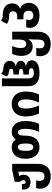

<svg xmlns="http://www.w3.org/2000/svg" viewBox="1418 -2238 1059 3936"><g transform="rotate(-90 1948.0 -269.5)"><path d="M301 240C459 240 557 150 557 -18V-550H427L189 -498V-386C208 -375 222 -357 222 -325C222 -295 208 -275 183 -275C158 -275 142 -291 142 -320C142 -331 143 -339 147 -350H34C32 -340 30 -328 30 -313C30 -225 92 -173 184 -173C274 -173 334 -225 334 -318C334 -352 325 -382 307 -406L397 -423V-15C397 71 364 113 301 113C241 113 209 80 209 12C209 -13 213 -40 220 -59H61C52 -38 48 -14 48 19C48 160 145 240 301 240Z M897 10C1047 10 1135 -93 1135 -276C1135 -385 1154 -432 1205 -432C1252 -432 1276 -380 1276 -273C1276 -176 1251 -84 1214 0H1377C1417 -94 1436 -174 1436 -279C1436 -453 1355 -559 1213 -559C1142 -559 1090 -528 1058 -478H1054C1020 -530 969 -559 899 -559C752 -559 662 -454 662 -276C662 -95 755 10 897 10ZM900 -117C847 -117 824 -169 824 -275C824 -382 848 -433 902 -433C952 -433 975 -382 975 -276C975 -165 951 -117 900 -117Z M1589 0H1753C1713 -95 1691 -180 1691 -273C1691 -377 1724 -430 1784 -430C1844 -430 1879 -378 1879 -273C1879 -178 1855 -89 1816 0H1981C2023 -98 2040 -179 2040 -278C2040 -457 1939 -559 1785 -559C1631 -559 1529 -457 1529 -278C1529 -181 1546 -99 1589 0Z M2413 10C2580 10 2680 -46 2680 -145C2680 -214 2631 -259 2551 -270C2633 -283 2668 -315 2668 -371C2668 -427 2633 -462 2556 -475C2633 -495 2669 -534 2669 -598C2669 -683 2608 -722 2519 -730C2464 -736 2435 -745 2407 -777L2348 -662C2374 -634 2399 -621 2449 -615C2486 -610 2507 -603 2507 -570C2507 -532 2464 -524 2396 -524H2389V-412H2397C2465 -412 2506 -407 2506 -367C2506 -329 2470 -321 2396 -321H2389V-209H2398C2469 -209 2518 -201 2518 -157C2518 -118 2471 -105 2414 -105C2345 -105 2310 -135 2310 -217V-760H2150V-219C2150 -64 2236 10 2413 10Z M3015 240C3178 240 3267 142 3267 -27V-550H3106V-420C3106 -310 3077 -262 3015 -262C2959 -262 2932 -301 2932 -370C2932 -433 2946 -496 2974 -550H2813C2786 -501 2770 -429 2770 -360C2770 -217 2844 -130 2960 -130C3033 -130 3076 -161 3106 -209H3113C3108 -157 3106 -114 3106 -67V-25C3105 69 3078 113 3015 113C2954 113 2925 76 2925 15C2925 -7 2928 -35 2936 -56H2776C2767 -33 2764 -9 2764 15C2764 155 2851 240 3015 240Z M3602 10C3763 10 3858 -76 3858 -211C3858 -294 3813 -359 3737 -386C3806 -416 3847 -469 3847 -547C3847 -673 3758 -741 3618 -742C3562 -742 3527 -749 3490 -779L3428 -658C3473 -623 3521 -612 3591 -612C3653 -611 3685 -587 3685 -533C3685 -476 3646 -446 3579 -446H3520V-320H3576C3656 -320 3696 -284 3696 -215C3696 -151 3661 -117 3600 -117C3543 -117 3507 -146 3507 -200C3507 -221 3510 -240 3520 -262H3358C3349 -239 3345 -212 3345 -184C3345 -65 3443 10 3602 10Z"/></g></svg>

Font: Noto Sans Georgian SemiCondensed Extra
Style: Regular
Weight: 800
Width: 4
Designer: Monotype Design Team
Foundry: Monotype Imaging Inc.
Version: Version 1.901